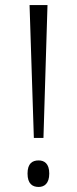

<svg xmlns="http://www.w3.org/2000/svg" viewBox="-20 -734 305 760"><path d="M114 -188H152L168 -714H97ZM133 6C155 6 175 -7 175 -47C175 -87 155 -99 133 -99C108 -99 89 -87 89 -47C89 -7 108 6 133 6Z"/></svg>

Font: Noto Serif Myanmar Condensed Light
Style: Regular
Weight: 300
Width: 3
Designer: Ben Mitchell and the Monotype Design Team
Foundry: Monotype Imaging Inc.
Version: Version 2.106